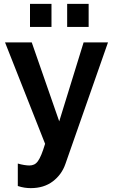

<svg xmlns="http://www.w3.org/2000/svg" viewBox="-20 -743 590 992"><path d="M72 102Q89 107 105 109.5Q121 112 132 112Q145 112 156 107Q167 102 176 89.5Q185 77 194 55Q203 33 213 0L6 -524H144L286 -116L412 -524H538L318 104Q299 159 253 194Q207 229 139 229Q123 229 106.5 226.5Q90 224 72 218ZM135 -604V-723H246V-604ZM327 -604V-723H438V-604Z"/></svg>

Font: PTCRaleway
Style: Bold
Weight: 700
Designer: Matt McInerney, Pablo Impallari, Rodrigo Fuenzalida
Foundry: Matt McInerney, Pablo Impallari, Rodrigo Fuenzalida
Version: Version 3.000g; ttfautohint (v1.5) -l 8 -r 28 -G 28 -x 14 -D